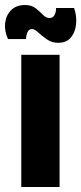

<svg xmlns="http://www.w3.org/2000/svg" viewBox="-37 -747 325 767"><path d="M48 0V-528H201V0ZM195 -576Q170 -576 150 -590Q130 -604 115.5 -617.5Q101 -631 91 -631Q78 -631 72.5 -617.5Q67 -604 67 -591H-5Q-20 -623 -16.5 -654.5Q-13 -686 7.5 -706.5Q28 -727 63 -727Q89 -727 105.5 -714Q122 -701 134.5 -688Q147 -675 161 -675Q174 -675 180.5 -686.5Q187 -698 187 -715H259Q270 -684 267 -651.5Q264 -619 246.5 -597.5Q229 -576 195 -576Z"/></svg>

Font: Bricolage Grotesque 12pt Condensed ExtraBold
Style: Regular
Weight: 800
Width: 3
Designer: Mathieu Triay
Foundry: Atelier Triay
Version: Version 1.001; ttfautohint (v1.8.4.7-5d5b);gftools[0.9.33.de